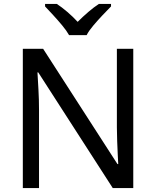

<svg xmlns="http://www.w3.org/2000/svg" viewBox="-20 -964 800 984"><path d="M663 0H558L176 -593H172Q174 -558 177 -506Q180 -454 180 -399V0H97V-714H201L582 -123H586Q585 -139 583.5 -171Q582 -203 580.5 -241Q579 -279 579 -311V-714H663ZM334 -784Q321 -807 299 -833.5Q277 -860 253 -886Q229 -912 211 -931V-944H271Q297 -927 325 -903Q353 -879 378 -852Q405 -879 433 -903Q461 -927 487 -944H549V-931Q530 -912 505.5 -886Q481 -860 458.5 -833.5Q436 -807 424 -784Z"/></svg>

Font: Noto Sans Test
Style: Regular
Weight: 400
Version: Version 1.002; ttfautohint (v1.8.4.7-5d5b)